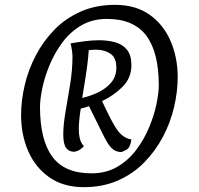

<svg xmlns="http://www.w3.org/2000/svg" viewBox="-20 -982 820 792"><path d="M326 -210Q241 -210 183 -251Q125 -292 96 -359.5Q67 -427 67 -507Q67 -567 82 -631Q97 -695 128 -754Q159 -813 205 -860Q251 -907 313.5 -934.5Q376 -962 454 -962Q540 -962 597.5 -921Q655 -880 684 -812Q713 -744 713 -664Q713 -604 698 -540Q683 -476 652 -417.5Q621 -359 575 -312Q529 -265 466.5 -237.5Q404 -210 326 -210ZM357 -267Q418 -267 464 -294Q510 -321 542.5 -364.5Q575 -408 595.5 -457.5Q616 -507 625.5 -553Q635 -599 635 -630Q635 -767 583 -835.5Q531 -904 421 -904Q361 -904 315 -877Q269 -850 237 -806.5Q205 -763 184.5 -713.5Q164 -664 154.5 -618Q145 -572 145 -541Q145 -405 195.5 -336Q246 -267 357 -267ZM478 -355Q467 -355 454 -361Q441 -367 425 -390Q416 -404 396 -445Q376 -486 347 -544Q339 -541 330 -538.5Q321 -536 313 -534Q305 -483 305 -448Q305 -429 309 -411.5Q313 -394 326 -379Q314 -366 303 -361Q292 -356 285 -356Q265 -356 253 -371.5Q241 -387 241 -428Q241 -468 250.5 -522Q260 -576 269.5 -635Q279 -694 279 -749Q279 -760 276.5 -776Q274 -792 271 -803Q299 -808 330 -812Q361 -816 389 -816Q425 -816 455.5 -807.5Q486 -799 504 -776.5Q522 -754 522 -713Q522 -660 485 -623.5Q448 -587 401 -565Q421 -522 437 -491Q453 -460 466 -443Q475 -430 490 -419.5Q505 -409 522 -407Q518 -374 502 -364.5Q486 -355 478 -355ZM319 -578Q354 -586 386 -601.5Q418 -617 439 -642Q460 -667 460 -703Q460 -744 435.5 -760.5Q411 -777 376 -777Q369 -777 362 -776.5Q355 -776 346 -775Q345 -750 339 -705Q333 -660 319 -578Z"/></svg>

Font: Paprika
Style: Regular
Weight: 400
Designer: Eduardo Rodriguez Tunni
Foundry: Eduardo Rodriguez Tunni
Version: Version 1.010; ttfautohint (v1.8.3)